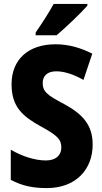

<svg xmlns="http://www.w3.org/2000/svg" viewBox="-20 -950 523 980"><path d="M426 -921V-930H254C230 -886 195 -832 162 -784V-770H269C318 -812 394 -884 426 -921ZM453 -212C453 -312 402 -367 309 -418C219 -465 198 -483 198 -527C198 -561 220 -586 267 -586C308 -586 355 -571 406 -542L451 -676C394 -705 332 -724 264 -724C124 -724 39 -646 39 -520C39 -404 96 -356 188 -305C273 -259 293 -238 293 -197C293 -159 267 -131 214 -131C161 -131 94 -151 35 -186V-32C94 -1 148 10 219 10C367 10 453 -85 453 -212Z"/></svg>

Font: Noto Sans Khmer Condensed ExtraBold
Style: Regular
Weight: 800
Width: 3
Designer: Danh Hong and the Monotype Design Team
Foundry: Monotype Imaging Inc.
Version: Version 2.004